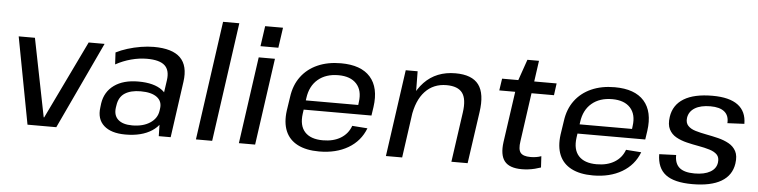

<svg xmlns="http://www.w3.org/2000/svg" viewBox="-46 -961 4691 1189"><g transform="rotate(5 2300.0 -366.0)"><path d="M46 -540H147L244 -54H247L481 -540H580L327 0H148Z M960 -182 984 -349Q993 -412 960.5 -441.5Q928 -471 850 -471Q802 -471 751.5 -457.5Q701 -444 656 -419L652 -493Q683 -509 723 -521.5Q763 -534 805.5 -541Q848 -548 886 -548Q1001 -548 1051 -498.5Q1101 -449 1087 -349L1038 0H964ZM757 8Q668 8 623 -32.5Q578 -73 588 -146L591 -171Q602 -244 659 -285Q716 -326 809 -326Q907 -326 958 -287Q1009 -248 999 -175L995 -149Q985 -75 921.5 -33.5Q858 8 757 8ZM794 -52Q861 -52 904.5 -80.5Q948 -109 955 -156L957 -170Q964 -216 930 -241.5Q896 -267 829 -267Q767 -267 730 -243Q693 -219 686 -166L684 -154Q677 -105 706 -78.5Q735 -52 794 -52Z M1400 -740 1296 0H1195L1299 -740Z M1639 -540 1563 0H1462L1538 -540ZM1672 -736 1654 -610H1543L1561 -736Z M1961 8Q1880 8 1827 -19.5Q1774 -47 1752 -99.5Q1730 -152 1740 -227L1753 -313Q1763 -387 1802 -439.5Q1841 -492 1904 -520Q1967 -548 2049 -548Q2174 -548 2232 -482.5Q2290 -417 2273 -296L2265 -242H1825L1833 -300H2193L2175 -277L2180 -319Q2190 -391 2152.5 -432Q2115 -473 2040 -473Q1962 -473 1913 -431.5Q1864 -390 1854 -315L1840 -216Q1830 -142 1866 -102.5Q1902 -63 1978 -63Q2044 -63 2089 -90.5Q2134 -118 2152 -168L2247 -161Q2216 -80 2141 -36Q2066 8 1961 8Z M2827 -310Q2839 -394 2811 -432Q2783 -470 2712 -470Q2631 -470 2579 -414.5Q2527 -359 2512 -254L2461 -184L2471 -249Q2493 -393 2567.5 -470.5Q2642 -548 2761 -548Q2864 -548 2905.5 -492.5Q2947 -437 2930 -321L2884 0H2783ZM2452 -540H2526L2528 -364L2477 0H2376Z M3221 8Q3144 8 3113.5 -30.5Q3083 -69 3094 -150L3148 -529L3197 -670H3269L3198 -164Q3190 -113 3206 -92.5Q3222 -72 3268 -72Q3285 -72 3302 -74.5Q3319 -77 3335 -83L3339 -13Q3322 -7 3302 -2Q3282 3 3261 5.5Q3240 8 3221 8ZM3051 -540H3390L3380 -466H3040Z M3663 8Q3582 8 3529 -19.5Q3476 -47 3454 -99.5Q3432 -152 3442 -227L3455 -313Q3465 -387 3504 -439.5Q3543 -492 3606 -520Q3669 -548 3751 -548Q3876 -548 3934 -482.5Q3992 -417 3975 -296L3967 -242H3527L3535 -300H3895L3877 -277L3882 -319Q3892 -391 3854.5 -432Q3817 -473 3742 -473Q3664 -473 3615 -431.5Q3566 -390 3556 -315L3542 -216Q3532 -142 3568 -102.5Q3604 -63 3680 -63Q3746 -63 3791 -90.5Q3836 -118 3854 -168L3949 -161Q3918 -80 3843 -36Q3768 8 3663 8Z M4281 8Q4168 8 4115 -32.5Q4062 -73 4061 -159L4166 -163Q4165 -110 4195 -84.5Q4225 -59 4289 -59Q4350 -59 4386.5 -80Q4423 -101 4428 -139Q4432 -171 4415.5 -188Q4399 -205 4368 -214.5Q4337 -224 4299.5 -230.5Q4262 -237 4225 -246Q4188 -255 4158.5 -271.5Q4129 -288 4114 -317.5Q4099 -347 4106 -395Q4117 -470 4181 -509Q4245 -548 4359 -548Q4464 -548 4517 -508.5Q4570 -469 4570 -392L4465 -387Q4468 -434 4439 -458Q4410 -482 4352 -482Q4291 -482 4255 -460Q4219 -438 4213 -398Q4209 -367 4226 -349Q4243 -331 4273.5 -322Q4304 -313 4341.5 -306Q4379 -299 4415.5 -290Q4452 -281 4482 -264.5Q4512 -248 4527.5 -219Q4543 -190 4536 -142Q4525 -68 4460.5 -30Q4396 8 4281 8Z"/></g></svg>

Font: Pathway Extreme 28pt Medium
Style: Italic
Weight: 500
Italic angle: -8°
Designer: Eduardo Rodriguez Tunni
Foundry: Eduardo Rodriguez Tunni
Version: Version 1.001;gftools[0.9.26]